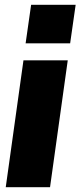

<svg xmlns="http://www.w3.org/2000/svg" viewBox="-20 -782 341 802"><path d="M273 -601H87L110 -762H296ZM189 0H4L78 -530H263Z"/></svg>

Font: Morrison ExtraBold
Style: Regular
Weight: 800
Designer: Pablo Impallari, Rodrigo Fuenzalida (Modified by Dan O. Williams)
Version: Version 0.03;June 6, 2019;FontCreator 11.5.0.2425 64-bit; tt